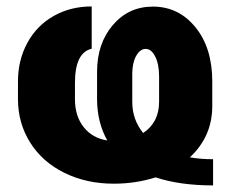

<svg xmlns="http://www.w3.org/2000/svg" viewBox="-20 -558 707 594"><path d="M639.2 15.6Q536.1 15.6 461.4 -9.3Q399.9 10.3 332 10.3Q247.1 10.3 179 -23.4Q110.8 -57.1 73.2 -117.2Q35.6 -177.2 35.6 -251.5V-306.2Q35.6 -372.1 64.7 -425.5Q93.8 -479 146 -508.5Q198.2 -538.1 263.7 -538.1V-407.2Q211.9 -395.5 211.9 -301.3V-251Q211.9 -198.7 239 -164.6Q266.1 -130.4 312 -123.5Q280.3 -179.2 280.3 -252.4V-336.4Q280.3 -423.3 329.1 -480.5Q377.9 -537.6 453.1 -537.6Q532.7 -537.6 584.7 -473.6Q636.7 -409.7 636.7 -306.2V-230Q636.7 -135.7 567.4 -71.3Q600.1 -65.4 639.2 -65.4ZM389.2 -242.7Q389.2 -188 422.9 -146.5Q472.2 -179.2 472.2 -243.2V-321.3Q472.2 -359.4 460.2 -383.1Q448.2 -406.7 430.7 -406.7Q413.6 -406.7 401.6 -385.7Q389.6 -364.7 389.2 -331.5Z"/></svg>

Font: Sadagaat-English
Style: Regular
Weight: 900
Designer: Ahmed alsheikh
Foundry: Ahmed alsheikh Design
Version: Version 2.137;January 17, 2018;FontCreator 11.0.0.2408 64-bi